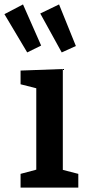

<svg xmlns="http://www.w3.org/2000/svg" viewBox="-61 -848 392 868"><path d="M223 -536V-80L293 -62V0H32V-62L103 -81V-449L32 -467V-529ZM125 -642 62 -611 -41 -784 43 -828ZM282 -640 218 -611 121 -787 206 -828Z"/></svg>

Font: Bitter Pro SemiBold
Style: Regular
Weight: 600
Designer: Sol Matas, and Bitter project Authors
Foundry: Sol Matas
Version: Version 1.010